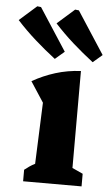

<svg xmlns="http://www.w3.org/2000/svg" viewBox="-100 -827 501 864"><g transform="rotate(5 150.0 -395.0)"><path d="M38 0V-52Q48 -60 59.5 -68Q71 -76 85 -83L96 -360L36 -452Q85 -480 139.5 -497Q194 -514 254 -517V-79L302 -57V0ZM132 -561Q84 -598 39.5 -637.5Q-5 -677 -45 -721L33 -790L50 -788L174 -597ZM303 -561Q255 -598 210.5 -637.5Q166 -677 126 -721L204 -790L221 -788L345 -597Z"/></g></svg>

Font: Piazzolla Thin Black
Style: Regular
Weight: 900
Version: Version 2.005